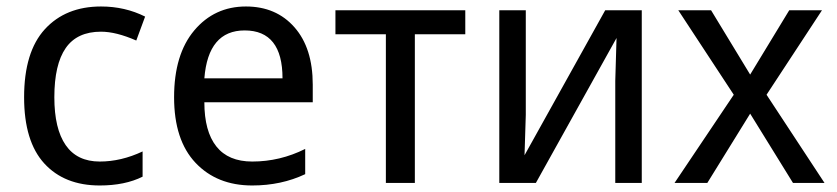

<svg xmlns="http://www.w3.org/2000/svg" viewBox="-20 -567 2595 595"><path d="M429.7 -515.6 402.3 -441.4Q339.8 -468.8 293 -468.8Q218.8 -468.8 183.6 -418Q148.4 -367.2 148.4 -265.6Q148.4 -168 183.6 -117.2Q218.8 -66.4 289.1 -66.4Q355.5 -66.4 421.9 -97.7V-19.5Q367.2 7.8 289.1 7.8Q179.7 7.8 117.2 -60.5Q54.7 -128.9 54.7 -265.6Q54.7 -406.2 119.1 -476.6Q183.6 -546.9 293 -546.9Q367.2 -546.9 429.7 -515.6Z M949.2 -250H613.3Q613.3 -160.2 650.4 -113.3Q687.5 -66.4 761.7 -66.4Q847.7 -66.4 925.8 -105.5V-27.3Q851.6 7.8 761.7 7.8Q652.3 7.8 585.9 -62.5Q519.5 -132.8 519.5 -265.6Q519.5 -398.4 582 -472.7Q644.5 -546.9 742.2 -546.9Q835.9 -546.9 892.6 -482.4Q949.2 -418 949.2 -304.7ZM613.3 -324.2H855.5Q855.5 -398.4 826.2 -435.5Q796.9 -472.7 738.3 -472.7Q625 -472.7 613.3 -324.2Z M1421.9 -460.9H1265.6V0H1175.8V-460.9H1019.5V-535.2H1421.9Z M1609.4 -535.2V-210.9L1605.5 -85.9L1855.5 -535.2H1968.8V0H1886.7V-316.4L1890.6 -449.2L1640.6 0H1527.3V-535.2Z M2253.9 -273.4 2082 -535.2H2183.6L2304.7 -335.9L2425.8 -535.2H2527.3L2355.5 -273.4L2535.2 0H2437.5L2304.7 -214.8L2171.9 0H2070.3Z"/></svg>

Font: Droid Sans Fallback
Style: Regular
Weight: 400
Designer: Steve Matteson
Foundry: Ascender Corporation
Version: 3.00 (Khmer version)